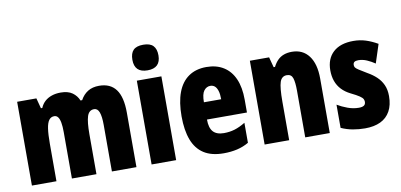

<svg xmlns="http://www.w3.org/2000/svg" viewBox="-73 -1007 2606 1248"><g transform="rotate(-10 1230.5 -383.0)"><path d="M592 -563Q666 -563 703 -513Q740 -463 740 -360V0H578V-307Q578 -363 567.5 -391Q557 -419 534 -419Q500 -419 488 -381.5Q476 -344 476 -264V0H314V-307Q314 -344 309.5 -369Q305 -394 295.5 -406.5Q286 -419 271 -419Q249 -419 236 -401.5Q223 -384 217.5 -346.5Q212 -309 212 -248V0H50V-553H177L195 -485H204Q215 -511 234 -528Q253 -545 279.5 -554Q306 -563 338 -563Q387 -563 415.5 -542.5Q444 -522 457 -490H468Q487 -525 517.5 -544Q548 -563 592 -563Z M1002 -553V0H840V-553ZM921 -776Q966 -776 986.5 -754.5Q1007 -733 1007 -691Q1007 -649 985.5 -628Q964 -607 921 -607Q878 -607 856.5 -628Q835 -649 835 -691Q835 -734 855.5 -755Q876 -776 921 -776Z M1300 -562Q1366 -562 1413 -532.5Q1460 -503 1484.5 -447Q1509 -391 1509 -310V-225H1245Q1245 -170 1268 -144.5Q1291 -119 1339 -119Q1377 -119 1410 -129Q1443 -139 1481 -162V-30Q1445 -9 1404 0.5Q1363 10 1315 10Q1235 10 1184.5 -22.5Q1134 -55 1110 -118.5Q1086 -182 1086 -274Q1086 -367 1110 -431Q1134 -495 1182 -528.5Q1230 -562 1300 -562ZM1304 -437Q1279 -437 1262 -415Q1245 -393 1245 -339H1359Q1359 -374 1352 -395.5Q1345 -417 1333 -427Q1321 -437 1304 -437Z M1864 -563Q1936 -563 1976 -510Q2016 -457 2016 -360V0H1854V-308Q1854 -363 1845 -391Q1836 -419 1806 -419Q1772 -419 1760 -383Q1748 -347 1748 -253V0H1586V-553H1713L1731 -485H1740Q1753 -511 1770.5 -528.5Q1788 -546 1811.5 -554.5Q1835 -563 1864 -563Z M2437 -170Q2437 -111 2414.5 -70.5Q2392 -30 2350 -10Q2308 10 2248 10Q2208 10 2168.5 3Q2129 -4 2091 -21V-174Q2121 -156 2157.5 -142.5Q2194 -129 2231 -129Q2254 -129 2265 -136.5Q2276 -144 2276 -161Q2276 -170 2271.5 -179Q2267 -188 2249.5 -200Q2232 -212 2193 -231Q2159 -248 2136 -272.5Q2113 -297 2101.5 -329Q2090 -361 2090 -400Q2090 -477 2137 -520Q2184 -563 2270 -563Q2313 -563 2351 -551Q2389 -539 2429 -516L2389 -393Q2364 -410 2336.5 -422Q2309 -434 2280 -434Q2263 -434 2254.5 -428Q2246 -422 2246 -408Q2246 -399 2250.5 -392Q2255 -385 2272 -374Q2289 -363 2324 -342Q2358 -323 2383 -299.5Q2408 -276 2422.5 -244.5Q2437 -213 2437 -170Z"/></g></svg>

Font: Noto Sans Khmer ExtraCondensed Black
Style: Regular
Weight: 900
Width: 2
Designer: Danh Hong and the Monotype Design Team
Foundry: Monotype Imaging Inc.
Version: Version 2.004